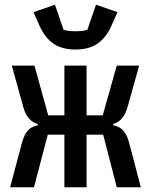

<svg xmlns="http://www.w3.org/2000/svg" viewBox="-20 -794 640 814"><path d="M253 0V-223H182.5L124 0H23L73 -188.5Q82 -222 97.2 -239.8Q112.5 -257.5 140.5 -263V-268.5Q95 -281 79.5 -337.5L30 -516H126L184.5 -305H253V-516H347V-305H415.5L475 -516H570L520 -337.5Q503.5 -280.5 459.5 -268.5V-263Q487.5 -257.5 503.2 -239.8Q519 -222 527.5 -188.5L577 0H475L417.5 -223H347V0ZM300 -584Q242.5 -584 206 -609.5Q169.5 -635 147 -686L122 -742.5L213 -774L249.5 -668Q258 -664.5 272.8 -663Q287.5 -661.5 300 -661.5Q312.5 -661.5 327.2 -663Q342 -664.5 350.5 -668L387 -774L478 -742.5L453 -686Q430.5 -635 394 -609.5Q357.5 -584 300 -584Z"/></svg>

Font: Lilex Medium
Style: Regular
Weight: 500
Designer: Mike Abbink, Paul van der Laan, Pieter van Rosmalen, Mikhael Khrustik
Foundry: Mikhael Khrustik
Version: Version 1.100